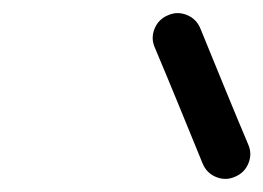

<svg xmlns="http://www.w3.org/2000/svg" viewBox="-20 -560 402 293"><path d="M216 -488Q210 -502 216 -516.5Q222 -531 237 -537Q251 -543 265.5 -537Q280 -531 286 -516Q304 -472 322 -428Q340 -384 359 -339Q359 -339 359 -339Q359 -339 359 -339Q365 -325 359 -310.5Q353 -296 338 -290Q324 -284 309.5 -290Q295 -296 289 -311Q271 -355 253 -399Q235 -443 216 -488Q216 -488 216 -488Q216 -488 216 -488Z"/></svg>

Font: FRB American Cursive Guidelines Arrows Extrabold
Style: Bold Italic
Weight: 800
Italic angle: -25°
Version: Version 2.0;Modular Font Editor K font №1